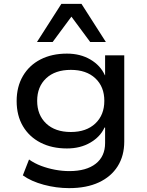

<svg xmlns="http://www.w3.org/2000/svg" viewBox="-20 -783 762 992"><path d="M337 189Q271 189 206 171.5Q141 154 98 123L130 41Q158 61 192.5 74Q227 87 264.5 94Q302 101 338 101Q426 101 474.5 63Q523 25 523 -44V-124H520Q498 -76 446.5 -46Q395 -16 326 -16Q248 -16 189.5 -46Q131 -76 98.5 -131Q66 -186 66 -261Q66 -335 98.5 -390.5Q131 -446 189.5 -476Q248 -506 326 -506Q395 -506 447 -475.5Q499 -445 522 -394H523V-497H622V-52Q622 22 588 76Q554 130 490.5 159.5Q427 189 337 189ZM346 -101Q426 -101 472.5 -145Q519 -189 519 -262Q519 -335 472.5 -378.5Q426 -422 346 -422Q265 -422 218.5 -378.5Q172 -335 172 -262Q172 -189 218.5 -145Q265 -101 346 -101ZM171 -566 297 -763H401L527 -566H446L349 -697L252 -566Z"/></svg>

Font: Nunito Sans 7pt SemiExpanded Medium
Style: Regular
Weight: 500
Width: 6
Designer: Vernon Adams
Foundry: Vernon Adams
Version: Version 3.101;gftools[0.9.27]